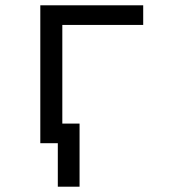

<svg xmlns="http://www.w3.org/2000/svg" viewBox="-20 -540 640 724"><path d="M280 164H198V0H132V-520H520V-446H215V-74H280Z"/></svg>

Font: Bmono
Style: Regular
Weight: 400
Monospace: yes
Designer: Belleve Invis
Foundry: Belleve Invis
Version: Version 11.2.2; ttfautohint (v1.8.2)